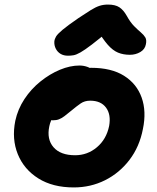

<svg xmlns="http://www.w3.org/2000/svg" viewBox="-20 -809 689 841"><path d="M303 12Q211 12 148 -27.5Q85 -67 58 -133.5Q31 -200 47 -280Q58 -331 87 -375Q116 -419 157 -452Q198 -485 242.5 -503.5Q287 -522 328 -522Q345 -522 361.5 -516.5Q378 -511 387.5 -499.5Q397 -488 393 -468Q385 -432 365 -405Q345 -378 298 -363Q274 -355 252.5 -339Q231 -323 216 -302Q201 -281 196 -256Q184 -199 214.5 -164Q245 -129 309 -129Q363 -129 404.5 -164Q446 -199 458 -257Q467 -307 444.5 -337.5Q422 -368 375 -368Q351 -368 333.5 -356Q316 -344 292 -324Q274 -309 262 -300Q250 -291 238.5 -286.5Q227 -282 211 -282Q193 -282 178 -300Q163 -318 171 -357Q177 -385 198.5 -413Q220 -441 250.5 -463Q281 -485 314.5 -498.5Q348 -512 379 -512Q468 -512 523.5 -477Q579 -442 600.5 -381.5Q622 -321 606 -244Q591 -166 547 -108.5Q503 -51 440 -19.5Q377 12 303 12ZM278 -565Q259 -565 245.5 -573Q232 -581 224.5 -595.5Q217 -610 218 -627Q219 -638 225.5 -649Q232 -660 254 -678.5Q276 -697 324 -730Q357 -752 378 -765Q399 -778 416 -783.5Q433 -789 453 -789Q485 -789 503 -777Q521 -765 535 -740Q551 -711 567.5 -694.5Q584 -678 597 -667Q610 -656 616.5 -645Q623 -634 619 -615Q615 -593 594.5 -581Q574 -569 549 -569Q520 -569 497 -578.5Q474 -588 452 -613Q430 -638 404 -682L465 -681Q414 -638 382.5 -614Q351 -590 332.5 -579.5Q314 -569 302 -567Q290 -565 278 -565Z"/></svg>

Font: Shantell Sans Light
Style: Bold Italic
Weight: 700
Italic angle: -11°
Version: Version 1.011;[c5ecc13dd]